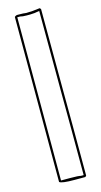

<svg xmlns="http://www.w3.org/2000/svg" viewBox="-120 -771 442 842"><g transform="rotate(-15 100.5 -350.5)"><path d="M40 24V-725Q46 -731 53 -731Q84 -731 93 -729Q120 -729 155 -734Q155 -734 160 -729L161 -351Q162 -224 162 28Q157 33 157 33H148H109Q49 33 40 24ZM107 -718H92Q72 -718 63 -721H50V20H90Q130 20 139 23H152Q152 -225 151 -349L150 -723Q128 -718 107 -718Z"/></g></svg>

Font: Londrina Outline
Style: Regular
Weight: 400
Designer: Marcelo Magalhaes
Foundry: Marcelo Magalhães
Version: Version 1.002